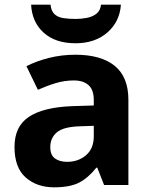

<svg xmlns="http://www.w3.org/2000/svg" viewBox="-20 -791 644 821"><path d="M302 -557Q412 -557 470.5 -509.5Q529 -462 529 -364V0H425L396 -74H392Q357 -30 318 -10Q279 10 211 10Q138 10 90 -32Q42 -74 42 -163Q42 -250 103 -291Q164 -332 286 -337L381 -340V-364Q381 -407 358.5 -427Q336 -447 296 -447Q256 -447 218 -435.5Q180 -424 142 -407L93 -508Q136 -530 190 -543.5Q244 -557 302 -557ZM381 -253 323 -251Q251 -249 223 -225Q195 -201 195 -162Q195 -128 215 -113.5Q235 -99 267 -99Q315 -99 348 -127.5Q381 -156 381 -208ZM497 -771Q492 -698 439 -652Q386 -606 303 -606Q217 -606 167 -651Q117 -696 113 -771H196Q199 -743 213.5 -730Q228 -717 251.5 -713.5Q275 -710 304 -710Q327 -710 351 -714.5Q375 -719 392 -732Q409 -745 412 -771Z"/></svg>

Font: Noto Sans
Style: Bold
Weight: 700
Designer: Monotype Design Team
Foundry: Monotype Imaging Inc.
Version: Version 2.000;GOOG;noto-source:20170915:90ef993387c0; ttfaut